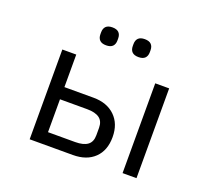

<svg xmlns="http://www.w3.org/2000/svg" viewBox="-122 -879 1144 1037"><g transform="rotate(20 450.0 -360.5)"><path d="M308 -664V-675Q308 -697 320 -709Q332 -721 357 -721Q382 -721 394 -709Q406 -697 406 -675V-664Q406 -642 394 -630Q382 -618 357 -618Q332 -618 320 -630Q308 -642 308 -664ZM494 -664V-675Q494 -697 506 -709Q518 -721 543 -721Q568 -721 580 -709Q592 -697 592 -675V-664Q592 -642 580 -630Q568 -618 543 -618Q518 -618 506 -630Q494 -642 494 -664ZM223 -516V-329H390Q468 -329 514 -284.5Q560 -240 560 -164Q560 -87 515 -43.5Q470 0 391 0H143V-516ZM474 -144V-186Q474 -224 450 -241.5Q426 -259 379 -259H223V-70H379Q426 -70 450 -87.5Q474 -105 474 -144ZM757 -516V0H677V-516Z"/></g></svg>

Font: iA Writer Quattro V
Style: Regular
Weight: 400
Designer: Mike Abbink, Paul van der Laan, Pieter van Rosmalen, Oliver Reichenstein
Foundry: Information Architects Inc.
Version: Version 2.000